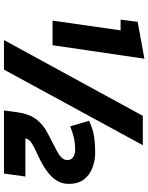

<svg xmlns="http://www.w3.org/2000/svg" viewBox="90 -838 748 968"><g transform="rotate(90 464.0 -354.0)"><path d="M84 -245 133 -588H79L90 -674L276 -708L208 -245ZM182 0 564 -700H712L331 0ZM537 0 546 -68Q554 -125 580 -161Q606 -197 653 -221L697 -244Q721 -256 741.5 -267Q762 -278 774.5 -290.5Q787 -303 787 -319Q787 -339 772 -349Q757 -359 733 -359Q705 -359 678.5 -353.5Q652 -348 617 -334L589 -429Q632 -449 669 -454.5Q706 -460 747 -460Q788 -460 824.5 -446.5Q861 -433 884 -404Q907 -375 907 -326Q907 -296 894 -272.5Q881 -249 860.5 -231Q840 -213 816.5 -199Q793 -185 773 -176L727 -154Q699 -140 689.5 -130Q680 -120 679 -112V-108H870L855 0Z"/></g></svg>

Font: Finlandica SemiBold
Style: Italic
Weight: 600
Italic angle: -8°
Designer: Niklas Ekholm, Juho Hiilivirta, Jaakko Suomalainen
Foundry: Helsinki Type Studio
Version: Version 1.063